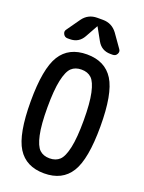

<svg xmlns="http://www.w3.org/2000/svg" viewBox="-177 -1047 855 1138"><g transform="rotate(20 250.0 -477.5)"><path d="M267.6 -964.8Q324.2 -964.8 358.4 -918.9L417 -835.9Q427.7 -822.3 419.4 -806.2Q411.1 -790 392.6 -790H377.9Q321.3 -790 293.9 -839.8L251 -917Q251 -918 250 -918Q249 -918 249 -917L206.1 -839.8Q178.7 -790 122.1 -790H107.4Q89.8 -790 81.1 -806.2Q72.3 -822.3 83 -835.9L141.6 -918.9Q174.8 -964.8 232.4 -964.8ZM313 -622.1Q289.1 -644.5 250 -644.5Q210.9 -644.5 187 -622.1Q163.1 -599.6 149.4 -536.6Q135.7 -473.6 135.7 -364.7Q135.7 -255.9 149.4 -192.9Q163.1 -129.9 187 -107.4Q210.9 -85 250 -85Q289.1 -85 313 -107.4Q336.9 -129.9 350.6 -192.9Q364.3 -255.9 364.3 -364.7Q364.3 -473.6 350.6 -536.6Q336.9 -599.6 313 -622.1ZM417 -74.7Q364.3 9.8 250 9.8Q135.7 9.8 83 -74.7Q30.3 -159.2 30.3 -365.2Q30.3 -571.3 83 -655.8Q135.7 -740.2 250 -740.2Q364.3 -740.2 417 -655.8Q469.7 -571.3 469.7 -365.2Q469.7 -159.2 417 -74.7Z"/></g></svg>

Font: Rounded Mgen+ 2m medium
Style: Regular
Weight: 500
Designer: [Source Han Sans]
Ryoko NISHIZUKA  (kana & ideographs); Paul D. Hunt (Latin, Greek & Cyrillic); Wenlong ZHANG  (bopomofo
Version: Version 1.059.20150602